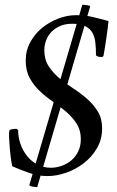

<svg xmlns="http://www.w3.org/2000/svg" viewBox="-20 -711 479 784"><path d="M289 -649Q255 -649 219 -635.5Q183 -622 153 -598Q123 -574 104 -539.5Q85 -505 85 -463Q85 -422 101.5 -392Q118 -362 143 -338.5Q168 -315 197.5 -295Q227 -275 252 -253Q277 -231 293.5 -205Q310 -179 310 -143Q310 -114 299 -92Q288 -70 270.5 -55.5Q253 -41 231 -33.5Q209 -26 188 -26Q158 -26 133 -39Q108 -52 90.5 -74Q73 -96 63.5 -123.5Q54 -151 54 -179Q52 -182 50 -183.5Q48 -185 44 -185Q39 -185 30 -183.5Q21 -182 19 -179Q16 -172 17 -150.5Q18 -129 20 -105.5Q22 -82 25 -61Q28 -40 30 -32Q65 -17 100.5 -4.5Q136 8 174 8Q210 8 249.5 -5.5Q289 -19 322 -44.5Q355 -70 376 -106Q397 -142 397 -187Q397 -227 379.5 -255.5Q362 -284 336 -307Q310 -330 279 -350Q248 -370 222 -392Q196 -414 178.5 -441Q161 -468 161 -506Q161 -525 167.5 -544Q174 -563 188 -578.5Q202 -594 223.5 -604Q245 -614 275 -614Q309 -614 328.5 -604Q348 -594 357.5 -577Q367 -560 369.5 -536Q372 -512 372 -485Q377 -480 384 -479Q391 -478 394 -478Q396 -478 399 -479Q402 -480 403 -485Q405 -496 408 -514.5Q411 -533 414 -553.5Q417 -574 419.5 -593.5Q422 -613 423 -625Q387 -635 357 -642Q327 -649 289 -649ZM316 -691 100 44Q100 49 113 51Q126 53 132 53L348 -684Q348 -687 344 -688Q340 -689 334.5 -690Q329 -691 324 -691Q319 -691 316 -691Z"/></svg>

Font: Vermiglione
Style: Italic
Weight: 400
Italic angle: -11°
Version: Version 1.105